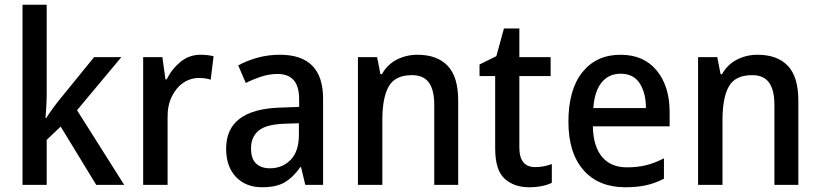

<svg xmlns="http://www.w3.org/2000/svg" viewBox="-20 -780 3461 810"><path d="M177 -386Q177 -362 175.5 -334Q174 -306 172 -282H175Q185 -298 200.5 -319.5Q216 -341 229 -357L377 -539H492L305 -315L504 0H386L236 -246L177 -190V0H75V-760H177Z M826 -549Q839 -549 853.5 -547.5Q868 -546 881 -543L869 -444Q847 -451 820 -451Q783 -451 753 -430.5Q723 -410 704.5 -372Q686 -334 687 -282V0H584V-539H665L678 -445H683Q705 -489 741.5 -519Q778 -549 826 -549Z M1161 -549Q1343 -549 1343 -364V0H1268L1250 -75H1247Q1216 -31 1180.5 -10.5Q1145 10 1086 10Q1017 10 975.5 -33.5Q934 -77 934 -153Q934 -318 1160 -326L1242 -329V-359Q1242 -417 1218.5 -442.5Q1195 -468 1151 -468Q1117 -468 1083 -457Q1049 -446 1017 -430L985 -504Q1021 -524 1066 -536.5Q1111 -549 1161 -549ZM1179 -258Q1102 -255 1070.5 -228.5Q1039 -202 1039 -154Q1039 -110 1060.5 -90Q1082 -70 1118 -70Q1172 -70 1206.5 -106Q1241 -142 1241 -211V-260Z M1741 -549Q1824 -549 1868.5 -502.5Q1913 -456 1913 -356V0H1812V-338Q1812 -400 1789.5 -431.5Q1767 -463 1718 -463Q1647 -463 1620 -415.5Q1593 -368 1593 -273V0H1490V-539H1571L1585 -467H1591Q1614 -508 1654 -528.5Q1694 -549 1741 -549Z M2238 -75Q2256 -75 2274.5 -78.5Q2293 -82 2308 -88V-9Q2291 0 2265.5 5Q2240 10 2212 10Q2149 10 2109 -26Q2069 -62 2069 -154V-459H2003V-508L2074 -543L2106 -660H2171V-539H2303V-459H2171V-158Q2171 -75 2238 -75Z M2598 -549Q2696 -549 2750.5 -482.5Q2805 -416 2805 -307V-247H2481Q2483 -162 2520 -118Q2557 -74 2625 -74Q2669 -74 2705.5 -83Q2742 -92 2781 -112V-26Q2744 -7 2706 1.5Q2668 10 2618 10Q2505 10 2441.5 -62.5Q2378 -135 2378 -266Q2378 -402 2437 -475.5Q2496 -549 2598 -549ZM2598 -469Q2548 -469 2518 -432Q2488 -395 2483 -324H2705Q2705 -387 2679 -428Q2653 -469 2598 -469Z M3176 -549Q3259 -549 3303.5 -502.5Q3348 -456 3348 -356V0H3247V-338Q3247 -400 3224.5 -431.5Q3202 -463 3153 -463Q3082 -463 3055 -415.5Q3028 -368 3028 -273V0H2925V-539H3006L3020 -467H3026Q3049 -508 3089 -528.5Q3129 -549 3176 -549Z"/></svg>

Font: Noto Sans Ethiopic SemiCondensed Medium
Style: Regular
Weight: 500
Width: 4
Designer: Monotype Design Team
Foundry: Monotype Imaging Inc.
Version: Version 2.102; ttfautohint (v1.8.4.7-5d5b)